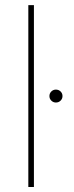

<svg xmlns="http://www.w3.org/2000/svg" viewBox="-20 -748 298 768"><path d="M115.7 -727.5V0H93.3V-727.5ZM203.6 -337.9Q192.9 -337.9 185.3 -345.5Q177.7 -353 177.7 -363.8Q177.7 -374.5 185.3 -382.1Q192.9 -389.6 203.6 -389.6Q214.8 -389.6 222.4 -382.1Q230 -374.5 230 -363.8Q230 -353 222.4 -345.5Q214.8 -337.9 203.6 -337.9Z"/></svg>

Font: Inter 16pt Thin
Style: Regular
Weight: 250
Version: Version 4.001;git-66647c0bb